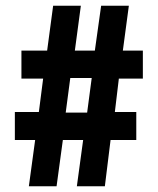

<svg xmlns="http://www.w3.org/2000/svg" viewBox="-20 -652 552 672"><path d="M32 -162H103L81 0H178L200 -162H271L249 0H347L367 -162H457V-260H382L396 -377H480V-475H410L431 -632H334L312 -475H242L263 -632H166L145 -475H55V-377H131L116 -260H32ZM301 -379 285 -258H210L226 -379Z"/></svg>

Font: Noto Sans Oriya ExtCond Bold
Style: Bold
Weight: 700
Width: 2
Designer: Amélie Bonet and Sol Matas
Foundry: Google LLC
Version: Version 2.006